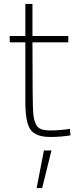

<svg xmlns="http://www.w3.org/2000/svg" viewBox="-20 -682 382 970"><path d="M193 268H165L202 78H240ZM235 10Q161 10 134.5 -26.5Q108 -63 108 -167V-468H29V-500H108V-662H144V-500H325V-468H144Q144 -143 148 -108Q154 -41 189 -29Q206 -23 235 -23Q282 -23 333 -31L336 2Q285 10 235 10Z"/></svg>

Font: Storia Sans Thin
Style: Regular
Weight: 100
Designer: Accademia di Belle Arti di Urbino and others
Foundry: Accademia di Belle Arti di Urbino and others.
Version: Version 60.001;May 25, 2020;FontCreator 12.0.0.2522 64-bit